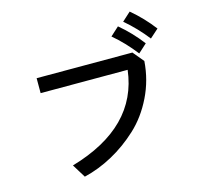

<svg xmlns="http://www.w3.org/2000/svg" viewBox="-127 -1057 1254 1201"><g transform="rotate(-15 500.0 -456.5)"><path d="M144.5 -570.3V-667H764.6L823.2 -596.7Q814.5 -474.6 762.2 -368.2Q710 -261.7 630.9 -188.5Q551.8 -115.2 461.4 -65.9Q371.1 -16.6 276.4 5.9L222.7 -81.1Q665 -210 708 -570.3ZM758.8 -868.2 814.5 -918.9Q892.6 -853.5 955.1 -771.5L899.4 -721.7Q835 -803.7 758.8 -868.2ZM664.1 -797.9 719.7 -848.6Q797.9 -783.2 860.4 -701.2L804.7 -650.4Q738.3 -735.4 664.1 -797.9Z"/></g></svg>

Font: Gothic A1 SemiBold
Style: Regular
Weight: 600
Version: Version 2.50